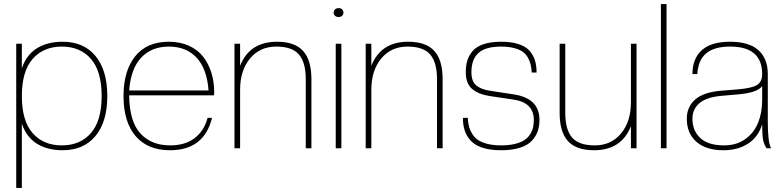

<svg xmlns="http://www.w3.org/2000/svg" viewBox="-20 -732 3871 948"><path d="M289.1 9.8Q213.4 9.8 161.6 -22.9Q109.9 -55.7 87.9 -121.1V195.8H60.1V-516.1H87.9V-395Q109.9 -460.4 161.6 -493.2Q213.4 -525.9 289.1 -525.9Q393.6 -525.9 451.7 -455.3Q509.8 -384.8 509.8 -257.8Q509.8 -131.3 451.7 -60.8Q393.6 9.8 289.1 9.8ZM285.2 -14.2Q376 -14.2 429 -75Q481.9 -135.7 481.9 -257.8Q481.9 -380.4 429 -441.2Q376 -502 285.2 -502Q194.3 -502 141.1 -440.9Q87.9 -379.9 87.9 -257.8Q87.9 -135.7 140.9 -75Q193.8 -14.2 285.2 -14.2Z M819.8 9.8Q709 9.8 649.4 -60.3Q589.8 -130.4 589.8 -257.8Q589.8 -381.3 647 -453.6Q704.1 -525.9 814 -525.9Q869.1 -525.9 912.4 -506.3Q955.6 -486.8 982.7 -452.4Q1009.8 -418 1023.7 -373Q1037.6 -328.1 1037.6 -275.9Q1037.6 -266.1 1036.6 -261.2H617.7Q619.1 -132.3 673.1 -73.2Q727.1 -14.2 819.8 -14.2Q895 -14.2 941.7 -50.5Q988.3 -86.9 1004.9 -149.9H1026.9Q987.3 9.8 819.8 9.8ZM617.7 -285.2H1009.8Q1001.5 -393.6 950.2 -447.8Q898.9 -502 814 -502Q729 -502 677.5 -447.8Q626 -393.6 617.7 -285.2Z M1517.6 0H1489.7V-340.8Q1489.7 -423.3 1456.3 -462.6Q1422.9 -502 1343.8 -502Q1263.2 -502 1214.4 -443.1Q1165.5 -384.3 1165.5 -288.1V0H1137.7V-516.1H1165.5V-407.2Q1212.4 -525.9 1347.7 -525.9Q1435.5 -525.9 1476.6 -480.5Q1517.6 -435.1 1517.6 -340.8Z M1665.5 0H1637.7V-516.1H1665.5ZM1669.4 -654.3Q1663.1 -647.9 1651.9 -647.9Q1640.6 -647.9 1634 -654.3Q1627.4 -660.6 1627.4 -669.9Q1627.4 -679.2 1634 -685.5Q1640.6 -691.9 1651.9 -691.9Q1663.1 -691.9 1669.4 -685.5Q1675.8 -679.2 1675.8 -669.9Q1675.8 -660.6 1669.4 -654.3Z M2165.5 0H2137.7V-340.8Q2137.7 -423.3 2104.2 -462.6Q2070.8 -502 1991.7 -502Q1911.1 -502 1862.3 -443.1Q1813.5 -384.3 1813.5 -288.1V0H1785.6V-516.1H1813.5V-407.2Q1860.4 -525.9 1995.6 -525.9Q2083.5 -525.9 2124.5 -480.5Q2165.5 -435.1 2165.5 -340.8Z M2454.6 9.8Q2400.9 9.8 2363 -2.4Q2325.2 -14.6 2304.4 -37.1Q2283.7 -59.6 2274.7 -87.2Q2265.6 -114.7 2265.6 -149.9H2289.6Q2291 -125.5 2295.9 -106.9Q2300.8 -88.4 2312 -70.3Q2323.2 -52.2 2340.8 -40.5Q2358.4 -28.8 2387.2 -21.5Q2416 -14.2 2454.6 -14.2Q2492.7 -14.2 2521.7 -21.2Q2550.8 -28.3 2568.4 -39.8Q2585.9 -51.3 2596.9 -68.1Q2607.9 -85 2611.8 -102.3Q2615.7 -119.6 2615.7 -140.1Q2615.7 -225.6 2515.6 -240.2L2397.5 -257.8Q2339.8 -267.1 2309.8 -293.9Q2279.8 -320.8 2279.8 -376Q2279.8 -408.2 2287.4 -433.1Q2294.9 -458 2313.5 -480Q2332 -502 2367.7 -513.9Q2403.3 -525.9 2454.6 -525.9Q2505.9 -525.9 2541.5 -513.9Q2577.1 -502 2595.7 -480Q2614.3 -458 2621.8 -432.4Q2629.4 -406.7 2629.4 -374H2605.5Q2604 -396.5 2600.3 -412.6Q2596.7 -428.7 2586.9 -446.8Q2577.1 -464.8 2561.5 -476.1Q2545.9 -487.3 2518.8 -494.6Q2491.7 -502 2454.6 -502Q2376.5 -502 2342 -470.2Q2307.6 -438.5 2307.6 -376Q2307.6 -330.6 2330.8 -310.8Q2354 -291 2397.5 -284.2L2515.6 -266.1Q2643.6 -247.1 2643.6 -140.1Q2643.6 -108.4 2634.5 -83Q2625.5 -57.6 2605 -35.9Q2584.5 -14.2 2546.1 -2.2Q2507.8 9.8 2454.6 9.8Z M2913.1 9.8Q2825.2 9.8 2784.2 -35.4Q2743.2 -80.6 2743.2 -174.8V-516.1H2771V-174.8Q2771 -92.3 2804.4 -53.2Q2837.9 -14.2 2917 -14.2Q2997.6 -14.2 3046.4 -73Q3095.2 -131.8 3095.2 -228V-516.1H3123V0H3095.2V-108.9Q3048.3 9.8 2913.1 9.8Z M3271 0H3243.2V-711.9H3271Z M3551.3 9.8Q3466.3 9.8 3418.7 -31.7Q3371.1 -73.2 3371.1 -146Q3371.1 -204.6 3412.8 -241Q3454.6 -277.3 3542 -284.2L3625 -291Q3693.4 -296.9 3718.3 -312.7Q3743.2 -328.6 3743.2 -366.2Q3743.2 -502 3585 -502Q3507.3 -502 3467.3 -469Q3427.2 -436 3422.9 -366.2H3398.9Q3398.9 -442.4 3445.1 -484.1Q3491.2 -525.9 3585 -525.9Q3678.7 -525.9 3724.9 -484.1Q3771 -442.4 3771 -366.2V-131.8Q3771 -28.3 3787.1 0H3765.1Q3752 -19 3747.6 -42.5Q3743.2 -65.9 3743.2 -118.2Q3724.1 -55.7 3673.8 -22.9Q3623.5 9.8 3551.3 9.8ZM3555.2 -14.2Q3616.2 -14.2 3659.4 -44.9Q3702.6 -75.7 3722.9 -125.5Q3743.2 -175.3 3743.2 -237.8V-307.1Q3719.7 -273.9 3625 -266.1L3542 -258.8Q3468.8 -252.4 3433.8 -222.9Q3398.9 -193.4 3398.9 -146Q3398.9 -86.9 3437.7 -50.5Q3476.6 -14.2 3555.2 -14.2Z"/></svg>

Font: Creato Display Thin
Style: Regular
Weight: 265
Version: Version 1.000